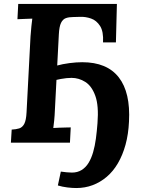

<svg xmlns="http://www.w3.org/2000/svg" viewBox="-20 -720 716 969"><path d="M365 229Q345 229 320 226Q295 223 272 216L287 146Q299 148 316 149.5Q333 151 343 151Q371 151 392 138Q413 125 427 102Q441 79 450 48Q459 17 464 -20.5Q469 -58 472 -98Q479 -187 461 -236.5Q443 -286 410.5 -306.5Q378 -327 341 -327Q317 -327 287 -321.5Q257 -316 230 -307.5Q203 -299 187 -289L214 -368Q234 -380 265 -388.5Q296 -397 330.5 -401.5Q365 -406 395 -406Q520 -406 579.5 -329.5Q639 -253 631 -106Q628 -42 613.5 10.5Q599 63 575 104Q551 145 518.5 172.5Q486 200 447.5 214.5Q409 229 365 229ZM35 0 39 -66Q61 -67 77 -72Q93 -77 102.5 -95Q112 -113 114 -153L134 -536Q136 -563 138.5 -588Q141 -613 143 -626Q127 -625 103 -624.5Q79 -624 68 -623L72 -700H570L565 -506H500Q503 -561 485 -589Q467 -617 439.5 -626.5Q412 -636 385 -635L349 -634Q328 -634 312.5 -628.5Q297 -623 288 -604.5Q279 -586 277 -547L257 -164Q256 -137 253.5 -112Q251 -87 249 -74Q260 -75 278 -75.5Q296 -76 313 -76.5Q330 -77 337 -77L333 0Z"/></svg>

Font: Lora
Style: Bold Italic
Weight: 700
Italic angle: -3°
Designer: Olga Karpushina, Alexei Vanyashin (Cyrillic)
Foundry: Cyreal
Version: Version 3.004